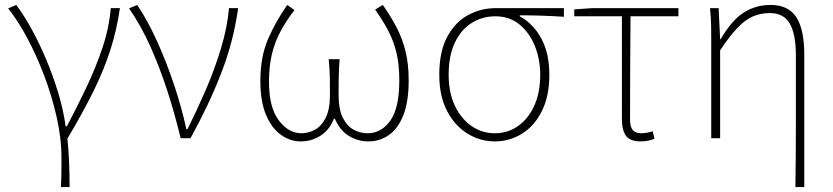

<svg xmlns="http://www.w3.org/2000/svg" viewBox="-20 -560 3374 778"><path d="M227 198Q228 172 228.5 154Q229 136 229 118.5Q229 101 229 78Q229 0 209.5 -86Q190 -172 158.5 -255Q127 -338 89 -408.5Q51 -479 13 -526L46 -540Q76 -500 107.5 -443Q139 -386 167 -319.5Q195 -253 216 -183.5Q237 -114 246 -48H251Q291 -124 329 -203.5Q367 -283 394.5 -364.5Q422 -446 429 -527H466Q453 -438 427 -357Q401 -276 358.5 -190Q316 -104 253 2Q258 47 260 99Q262 151 262 198Z M712 0Q689 -96 658.5 -190.5Q628 -285 589.5 -371Q551 -457 503 -526L536 -540Q579 -476 617.5 -390.5Q656 -305 686.5 -213Q717 -121 735 -37H740Q777 -111 813 -194Q849 -277 875 -362.5Q901 -448 908 -527H945Q926 -391 876 -262.5Q826 -134 752 0Z M1199 13Q1156 13 1118.5 -13.5Q1081 -40 1058 -94.5Q1035 -149 1035 -232Q1035 -330 1066.5 -402.5Q1098 -475 1144 -540L1173 -519Q1140 -476 1117 -433.5Q1094 -391 1082 -341.5Q1070 -292 1070 -228Q1070 -125 1109.5 -72.5Q1149 -20 1201 -20Q1229 -20 1255.5 -34Q1282 -48 1299.5 -82Q1317 -116 1317 -177Q1317 -207 1316.5 -243.5Q1316 -280 1312 -320H1356Q1353 -280 1352.5 -243.5Q1352 -207 1352 -177Q1352 -116 1369.5 -82Q1387 -48 1414 -34Q1441 -20 1469 -20Q1525 -20 1561.5 -71Q1598 -122 1598 -234Q1598 -297 1587 -344Q1576 -391 1554.5 -433Q1533 -475 1500 -521L1531 -540Q1563 -495 1586.5 -450Q1610 -405 1623 -353Q1636 -301 1636 -234Q1636 -148 1614.5 -93.5Q1593 -39 1556 -13Q1519 13 1473 13Q1429 13 1392.5 -10Q1356 -33 1337 -79H1333Q1315 -33 1278.5 -10Q1242 13 1199 13Z M1985 13Q1926 13 1874.5 -18.5Q1823 -50 1791.5 -110.5Q1760 -171 1760 -257Q1760 -351 1792 -410.5Q1824 -470 1876 -498.5Q1928 -527 1988 -527H2265V-492Q2219 -495 2175.5 -496.5Q2132 -498 2086 -498V-494Q2142 -463 2174 -403Q2206 -343 2206 -257Q2206 -171 2176 -110.5Q2146 -50 2095.5 -18.5Q2045 13 1985 13ZM1985 -20Q2038 -20 2079.5 -49.5Q2121 -79 2145 -132Q2169 -185 2169 -257Q2169 -319 2147.5 -373Q2126 -427 2085.5 -460.5Q2045 -494 1987 -494Q1935 -494 1892 -467.5Q1849 -441 1823.5 -388Q1798 -335 1798 -257Q1798 -185 1823 -132Q1848 -79 1890.5 -49.5Q1933 -20 1985 -20Z M2576 13Q2534 13 2517 -9Q2500 -31 2500 -81V-494H2307V-522L2379 -527H2729V-494H2535Q2534 -388 2533.5 -284Q2533 -180 2533 -75Q2533 -47 2543.5 -33.5Q2554 -20 2579 -20Q2591 -20 2603 -22.5Q2615 -25 2625 -28L2632 2Q2624 6 2608.5 9.5Q2593 13 2576 13Z M3203 198Q3205 65 3205 -68.5Q3205 -202 3205 -334Q3205 -421 3180.5 -464Q3156 -507 3100 -507Q3063 -507 3032 -494Q3001 -481 2969 -448Q2937 -415 2898 -356V0H2862V-396Q2862 -428 2861.5 -457.5Q2861 -487 2857 -527H2892L2898 -401H2900Q2945 -478 2993.5 -509Q3042 -540 3103 -540Q3174 -540 3206.5 -490.5Q3239 -441 3239 -339V198Z"/></svg>

Font: Source Han Sans SC ExtraLight
Style: Regular
Weight: 250
Designer: Ryoko NISHIZUKA 西塚涼子 (kana, bopomofo & ideographs); Paul D. Hunt (Latin, Greek & Cyrillic); Sandoll Communications 산돌커뮤니
Foundry: Adobe
Version: Version 2.004;hotconv 1.0.118;makeotfexe 2.5.65603